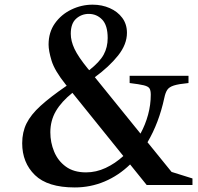

<svg xmlns="http://www.w3.org/2000/svg" viewBox="-20 -792 849 822"><path d="M300 10.5Q184 10.5 129.5 -42.5Q75 -95.5 75 -179Q75 -226 93.5 -263.5Q112 -301 153.8 -339Q195.5 -377 265.5 -425L261 -430.5Q213.5 -490 200.8 -532.2Q188 -574.5 188 -601Q188 -654 215.2 -692.2Q242.5 -730.5 285.8 -751.2Q329 -772 376.5 -772Q416.5 -772 450 -757.2Q483.5 -742.5 503.5 -715.5Q523.5 -688.5 523.5 -651.5Q523.5 -602 485.5 -554.2Q447.5 -506.5 386 -461.5L581.5 -220Q602.5 -258.5 614 -301Q625.5 -343.5 625.5 -386.5Q625.5 -404.5 620.2 -413.2Q615 -422 595.8 -426.8Q576.5 -431.5 535 -436.5V-467.5H787V-436.5Q745 -432.5 724.5 -426Q704 -419.5 696 -407.2Q688 -395 683.5 -373Q660.5 -266 611.5 -183L714.5 -56L804 -28V0H608L537 -88Q488 -40.5 427.8 -15Q367.5 10.5 300 10.5ZM357 -497 362 -491.5Q406.5 -526.5 423.8 -558Q441 -589.5 441 -629Q441 -683.5 417.5 -708Q394 -732.5 360 -732.5Q329 -732.5 306 -712Q283 -691.5 283 -647.5Q283 -616.5 299 -582.5Q315 -548.5 357 -497ZM195.5 -225.5Q195.5 -182 211.8 -142.8Q228 -103.5 261.8 -78.8Q295.5 -54 348.5 -54Q391.5 -54 432.2 -73Q473 -92 508 -124L290 -394.5Q243 -357 219.2 -316.2Q195.5 -275.5 195.5 -225.5Z"/></svg>

Font: Libre Caslon Text Medium
Style: Regular
Weight: 500
Designer: Pablo Impallari, Rodrigo Fuenzalida, Katja Schimmel
Foundry: Pablo Impallari, Rodrigo Fuenzalida
Version: Version 2.000